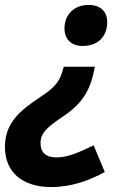

<svg xmlns="http://www.w3.org/2000/svg" viewBox="-48 -567 527 777"><path d="M310 -547C251 -547 213 -507 213 -452C213 -407 242 -381 286 -381C359 -381 386 -430 386 -478C386 -513 366 -547 310 -547ZM336 -297H210C196 -240 178 -216 119 -177C35 -121 -28 -72 -28 28C-28 129 42 190 159 190C243 190 316 162 376 129L331 21C273 49 228 70 181 70C135 70 116 48 116 12C116 -30 144 -53 209 -97C289 -151 319 -205 336 -297Z"/></svg>

Font: Noto Sans
Style: Bold Italic
Weight: 700
Italic angle: -12°
Designer: Monotype Design Team
Foundry: Monotype Imaging Inc.
Version: Version 2.013